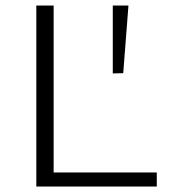

<svg xmlns="http://www.w3.org/2000/svg" viewBox="-20 -678 614 698"><path d="M550 -51V0H112V-658H175V-51ZM428 -412 390 -411V-658H447Z"/></svg>

Font: Ysabeau SC Semilight
Style: Regular
Weight: 300
Designer: Christian Thalmann (Catharsis Fonts)
Version: Version 0.003